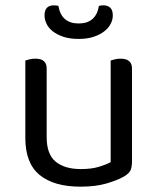

<svg xmlns="http://www.w3.org/2000/svg" viewBox="-20 -687 591 720"><path d="M75 -460Q80 -462 90.5 -464.5Q101 -467 113 -467Q155 -467 155 -430V-173Q155 -108 189 -80.5Q223 -53 283 -53Q323 -53 351 -61.5Q379 -70 395 -79V-460Q400 -462 410.5 -464.5Q421 -467 432 -467Q475 -467 475 -430V-82Q475 -61 469.5 -48.5Q464 -36 443 -24Q420 -11 379.5 1Q339 13 282 13Q182 13 128.5 -31Q75 -75 75 -169ZM351 -665Q355 -666 359 -666.5Q363 -667 368 -667Q384 -667 393.5 -658Q403 -649 403 -629Q403 -613 395 -597.5Q387 -582 371 -569.5Q355 -557 331 -549Q307 -541 275 -541Q242 -541 218 -549Q194 -557 178 -569.5Q162 -582 154.5 -598Q147 -614 147 -629Q147 -667 182 -667Q191 -667 199 -665Q210 -599 275 -599Q340 -599 351 -665Z"/></svg>

Font: Baloo 2 Latin
Style: Regular
Weight: 400
Designer: Sarang Kulkarni and Ek Type
Foundry: Ek Type
Version: Version 1.001